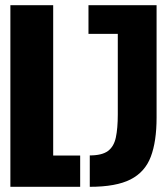

<svg xmlns="http://www.w3.org/2000/svg" viewBox="-20 -720 640 740"><path d="M20 0V-700H185V-120.5H289V0ZM326 0V-121Q373 -121 396 -138Q419 -155 426.5 -190.2Q434 -225.5 434 -279V-589.5H321V-700H583.5V-266.5Q583.5 -175 561.2 -116Q539 -57 483.2 -28.5Q427.5 0 326 0Z"/></svg>

Font: Trispace Condensed
Style: Bold
Weight: 700
Width: 3
Designer: Tyler Finck
Foundry: Etcetera Type Company
Version: Version 1.210; ttfautohint (v1.8.3)